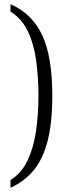

<svg xmlns="http://www.w3.org/2000/svg" viewBox="-20 -772 313 914"><path d="M30 122V85Q83 52 111.5 -8.5Q140 -69 151.5 -148Q163 -227 163 -316Q163 -405 152 -484.5Q141 -564 112 -624Q83 -684 30 -717V-752Q132 -708 180.5 -605.5Q229 -503 229 -316Q229 -191 207.5 -104.5Q186 -18 142 36.5Q98 91 30 122Z"/></svg>

Font: Noto Serif Tamil Condensed Light
Style: Regular
Weight: 300
Width: 3
Designer: Indian Type Foundry, Tom Grace, and the Monotype Design Team
Foundry: Monotype Imaging Inc.
Version: Version 2.004; ttfautohint (v1.8.4.7-5d5b)